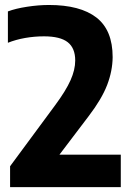

<svg xmlns="http://www.w3.org/2000/svg" viewBox="-20 -770 541 790"><path d="M477 -133.5V0H21.5V-86L206.5 -336.5Q251 -396.5 270.2 -439.8Q289.5 -483 289.5 -521Q289.5 -572 258.8 -596.2Q228 -620.5 161 -620.5Q122 -620.5 83.5 -613.8Q45 -607 12.5 -594V-723Q44 -735 91.2 -742.2Q138.5 -749.5 181.5 -749.5Q310 -749.5 376.8 -697.8Q443.5 -646 443.5 -535Q443 -478 420.8 -420.2Q398.5 -362.5 345.5 -293L224.5 -133.5Z"/></svg>

Font: Encode Sans Semi Condensed
Style: Bold
Weight: 700
Width: 4
Designer: Multiple Designers
Foundry: Impallari Type
Version: Version 2.000